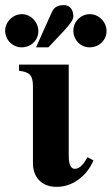

<svg xmlns="http://www.w3.org/2000/svg" viewBox="-22 -712 434 746"><path d="M392 -591C392 -627 362 -657 327 -657C292 -657 263 -628 263 -593C263 -557 291 -528 326 -528C363 -528 392 -556 392 -591ZM118 -528H166L229 -595C248 -616 263 -635 263 -648C263 -674 250 -692 226 -692C206 -692 189 -687 179 -664ZM127 -591C127 -627 97 -657 63 -657C28 -657 -2 -627 -2 -593C-2 -557 27 -528 62 -528C99 -528 127 -556 127 -591ZM318 -101C305 -78 289 -56 269 -56C247 -56 245 -88 245 -112V-461H52V-437C92 -432 106 -421 106 -376V-77C106 -31 133 14 198 14C268 14 320 -37 341 -89Z"/></svg>

Font: XITS
Style: Bold
Weight: 700
Designer: MicroPress Inc., with final additions and corrections provided by Coen Hoffman, Elsevier (retired)
Version: Version 1.107